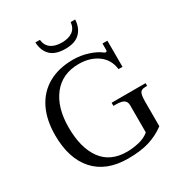

<svg xmlns="http://www.w3.org/2000/svg" viewBox="-213 -1067 1139 1220"><g transform="rotate(-30 356.5 -457.0)"><path d="M228 -924H261Q266 -881 295.5 -860Q325 -839 375 -839Q424 -839 453.5 -860Q483 -881 487 -924H520Q517 -864 481.5 -828.5Q446 -793 375 -793Q302 -793 266.5 -827.5Q231 -862 228 -924ZM42 -350Q42 -462 82 -543Q122 -624 198 -667Q274 -710 380 -710Q435 -710 488.5 -693Q542 -676 573 -651Q581 -646 584 -646Q590 -646 592 -649.5Q594 -653 594 -661V-705H630V-513H601Q592 -587 535.5 -627.5Q479 -668 398 -668Q276 -668 208.5 -582Q141 -496 141 -350Q141 -201 202.5 -116Q264 -31 386 -31Q429 -31 474 -41.5Q519 -52 550 -78V-277Q550 -304 532 -315.5Q514 -327 474 -327H456V-350H705V-330H693Q663 -330 653.5 -313.5Q644 -297 644 -249V-69Q590 -29 526.5 -9.5Q463 10 371 10Q212 10 127 -84.5Q42 -179 42 -350Z"/></g></svg>

Font: TavirajRegular
Style: Regular
Weight: 400
Designer: Katatrad Team
Foundry: CadsonDemak
Version: Version 1.000